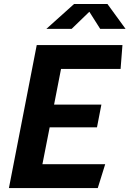

<svg xmlns="http://www.w3.org/2000/svg" viewBox="-20 -960 661 980"><path d="M25.5 0H479L517 -122H196.5L233.5 -310H475L497.5 -426H256L291.5 -608H595.5L605 -730H167.5ZM216.5 -812.5H345.5L436 -900L491.5 -812.5H621L528.5 -939.5H358Z"/></svg>

Font: Monaspace Krypton
Style: Bold Italic
Weight: 700
Italic angle: -11°
Designer: Riley Cran & the Lettermatic Team
Foundry: Lettermatic
Version: Version 1.101 (Monaspace Krypton)